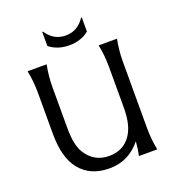

<svg xmlns="http://www.w3.org/2000/svg" viewBox="-165 -1065 1091 1202"><g transform="rotate(-20 381.0 -464.5)"><path d="M253.4 -937.5H258.3Q305.7 -865.7 385.3 -865.7Q464.8 -865.7 512.2 -937.5H517.1V-843.3Q462.4 -800.3 385.3 -800.3Q308.1 -800.3 253.4 -843.3ZM678.7 0H556.6Q566.9 -47.4 569.8 -93.3Q486.8 9.8 358.9 9.8Q231.4 9.8 162.6 -75.7Q97.7 -155.8 97.7 -315.4V-590.8Q97.7 -664.1 83 -737.3H210Q195.3 -664.1 195.3 -590.8V-316.4Q195.3 -203.6 230.5 -148.4Q284.2 -64 383.3 -64Q480 -64 530.3 -140.6Q571.3 -202.6 571.3 -316.4V-590.8Q571.3 -664.1 556.6 -737.3H678.7Q664.1 -664.1 664.1 -590.8V-146.5Q664.1 -73.2 678.7 0Z"/></g></svg>

Font: Classica
Style: Book
Weight: 400
Designer: Wojciech Kalinowski "wmk69" (wmk69@o2.pl)
Foundry: Wojciech Kalinowski "wmk69" (wmk69@o2.pl)
Version: Version 2.1.1; 2021-05-14